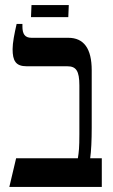

<svg xmlns="http://www.w3.org/2000/svg" viewBox="-20 -742 447 762"><path d="M103 -674H251L253 -722H105ZM17 0H384V-114H338C342 -144 344 -184 344 -235V-463C344 -549 313 -592 251 -592H105C78 -592 69 -608 69 -637V-647H46C37 -608 30 -572 30 -547C30 -500 43 -479 86 -479H247C282 -479 295 -461 295 -403V-209C295 -155 293 -139 289 -114H44Z"/></svg>

Font: Noto Serif Hebrew ExtraCondensed SemiBold
Style: Regular
Weight: 600
Width: 2
Designer: Monotype Design Team
Foundry: Monotype Imaging Inc.
Version: Version 2.004